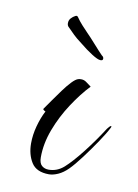

<svg xmlns="http://www.w3.org/2000/svg" viewBox="-58 -456 368 511"><g transform="rotate(10 125.5 -200.0)"><path d="M109 14Q75 14 61.5 -7.5Q48 -29 48 -59Q48 -82 54.5 -106Q61 -130 71 -149Q62 -153 65 -156Q72 -166 82.5 -181Q93 -196 104 -211Q115 -226 125 -236.5Q135 -247 142 -249Q145 -250 150 -250Q158 -250 164.5 -245Q171 -240 178 -235Q155 -211 132 -176Q109 -141 94.5 -102.5Q80 -64 80 -27Q80 -11 87.5 -4.5Q95 2 106 2Q129 2 147 -14Q166 -31 191.5 -63.5Q217 -96 240 -132Q246 -140 249 -141Q252 -142 250 -137Q242 -121 225.5 -96.5Q209 -72 191 -48Q173 -24 160 -11Q147 2 133.5 8Q120 14 109 14ZM191 -309Q184 -309 167.5 -319.5Q151 -330 134 -344Q118 -356 111 -363Q104 -370 94 -380Q89 -384 89 -391Q89 -399 94 -404.5Q99 -410 105 -413Q110 -416 113 -411Q119 -402 128.5 -391.5Q138 -381 144 -375Q154 -365 169.5 -347.5Q185 -330 193 -322Q198 -319 198 -314Q198 -309 192 -309Z"/></g></svg>

Font: The Nautigal
Style: Regular
Weight: 400
Designer: Robert E. Leuschke
Foundry: Robert E. Leuschke
Version: Version 1.100; ttfautohint (v1.8.3)